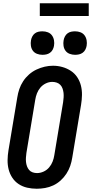

<svg xmlns="http://www.w3.org/2000/svg" viewBox="-20 -1149 564 1177"><path d="M205 8Q175 8 146.5 1.5Q118 -5 94.5 -20.5Q71 -36 55.5 -59.5Q40 -83 33 -110.5Q26 -138 26.5 -168Q27 -198 32 -228L86 -552Q90 -578 98.5 -603Q107 -628 122 -651Q137 -674 158 -692.5Q179 -711 203.5 -722.5Q228 -734 253.5 -740Q279 -746 305 -746Q335 -746 363 -738Q391 -730 414.5 -714.5Q438 -699 453.5 -675.5Q469 -652 476 -624.5Q483 -597 482.5 -567Q482 -537 477 -507L423 -183Q419 -157 410.5 -132Q402 -107 387 -84Q372 -61 351.5 -42.5Q331 -24 306.5 -12.5Q282 -1 256 3.5Q230 8 205 8ZM207 -88Q227 -88 247 -97Q267 -106 281 -122.5Q295 -139 302.5 -158.5Q310 -178 313 -198L367 -523Q369 -537 370 -551.5Q371 -566 369.5 -579.5Q368 -593 363.5 -606Q359 -619 350 -628.5Q341 -638 328 -642.5Q315 -647 300 -647Q280 -647 260.5 -637.5Q241 -628 227.5 -612Q214 -596 206.5 -576.5Q199 -557 196 -537L142 -212Q140 -198 139 -183.5Q138 -169 139.5 -155.5Q141 -142 145.5 -129.5Q150 -117 158.5 -107Q167 -97 180 -92.5Q193 -88 207 -88ZM440 -813Q423 -813 407 -819Q391 -825 381.5 -838Q372 -851 369.5 -868Q367 -885 370 -902Q372 -914 378 -925.5Q384 -937 394 -944.5Q404 -952 416 -954.5Q428 -957 440 -957Q458 -957 473.5 -951Q489 -945 498.5 -932Q508 -919 511 -902Q514 -885 511 -868Q509 -856 503 -844.5Q497 -833 486.5 -825.5Q476 -818 464 -815.5Q452 -813 440 -813ZM240 -813Q223 -813 207 -819Q191 -825 181.5 -838Q172 -851 169.5 -868Q167 -885 170 -902Q172 -914 178 -925.5Q184 -937 194 -944.5Q204 -952 216 -954.5Q228 -957 240 -957Q258 -957 273.5 -951Q289 -945 298.5 -932Q308 -919 311 -902Q314 -885 311 -868Q309 -856 303 -844.5Q297 -833 286.5 -825.5Q276 -818 264 -815.5Q252 -813 240 -813ZM224 -1051V-1129H524V-1051Z"/></svg>

Font: Iosevka Curly Oblique
Style: Bold
Weight: 700
Italic angle: -9°
Monospace: yes
Designer: Belleve Invis
Foundry: Belleve Invis
Version: Version 11.1.0; ttfautohint (v1.8.3)